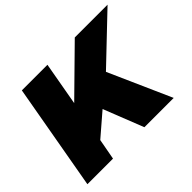

<svg xmlns="http://www.w3.org/2000/svg" viewBox="-141 -930 1172 1172"><g transform="rotate(-45 444.5 -344.0)"><path d="M27 0H248L273 -135L417 -259L519 0H772L592 -405L889 -688H606L320 -407L370 -688H149Z"/></g></svg>

Font: Archivo Black
Style: Italic
Weight: 900
Italic angle: -10°
Designer: Hector Gatti
Foundry: Omnibus-Type
Version: Version 2.001